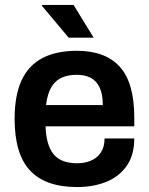

<svg xmlns="http://www.w3.org/2000/svg" viewBox="-20 -743 601 775"><path d="M291 12Q164 12 101.5 -54.5Q39 -121 39 -263Q39 -358 67 -418.5Q95 -479 151 -508.5Q207 -538 291 -538Q405 -538 463.5 -473.5Q522 -409 522 -269V-233H164Q166 -159 195.5 -121.5Q225 -84 292 -84Q323 -84 348 -95Q373 -106 387.5 -128Q402 -150 402 -184H522Q522 -117 491.5 -73.5Q461 -30 409 -9Q357 12 291 12ZM166 -319H395Q395 -363 382 -390Q369 -417 346 -429Q323 -441 291 -441Q232 -441 202.5 -411Q173 -381 166 -319ZM358 -591H257L149 -720L150 -723H277Z"/></svg>

Font: Archivo Variable SemiBold
Style: Regular
Weight: 600
Designer: Hector Gatti
Foundry: Omnibus-Type
Version: Version 2.001